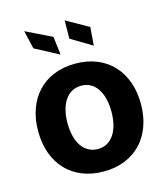

<svg xmlns="http://www.w3.org/2000/svg" viewBox="-116 -868 846 969"><g transform="rotate(-15 307.0 -383.0)"><path d="M38.4 -270.6Q38.4 -334.2 57 -386Q75.6 -437.9 110.4 -475Q145.2 -512.1 195 -532.3Q244.7 -552.6 306.8 -552.6Q369 -552.6 418.7 -532.3Q468.4 -512.1 503.2 -475Q538 -437.9 556.6 -386Q575.3 -334.2 575.3 -270.6Q575.3 -207.7 556.6 -155.9Q538 -104 503.2 -66.9Q468.4 -29.8 418.7 -9.6Q369 10.7 306.8 10.7Q244.7 10.7 195 -9.6Q145.2 -29.8 110.4 -66.9Q75.6 -104 57 -155.9Q38.4 -207.7 38.4 -270.6ZM192.1 -271.7Q192.1 -236.2 199.4 -205.8Q206.7 -175.4 221.2 -153.4Q235.8 -131.4 257.3 -119Q278.8 -106.5 307.5 -106.5Q335.6 -106.5 356.9 -119Q378.2 -131.4 392.6 -153.4Q407 -175.4 414.2 -205.8Q421.5 -236.2 421.5 -271.7Q421.5 -307.5 414.2 -337.7Q407 -367.9 392.6 -390.1Q378.2 -412.3 356.9 -424.7Q335.6 -437.1 307.5 -437.1Q278.8 -437.1 257.3 -424.7Q235.8 -412.3 221.2 -390.1Q206.7 -367.9 199.4 -337.7Q192.1 -307.5 192.1 -271.7ZM236.5 -711.3 247.9 -615.8 123.6 -681.8 101.2 -777.3ZM311.4 -681.8 312.5 -777.3 429 -711.3 421.5 -615.8Z"/></g></svg>

Font: Cannonade
Style: Bold
Weight: 700
Designer: Rasmus Andersson
Foundry: rsms
Version: Version 3.012;git-f93a4a705